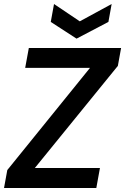

<svg xmlns="http://www.w3.org/2000/svg" viewBox="-22 -933 621 953"><path d="M579.1 -694.8 563 -606 150.9 -99.1H474.1L456.1 0H-2L14.2 -88.9L424.8 -596.2H103L121.1 -694.8ZM374 -827.1 532.2 -913.1 516.1 -824.2 357.9 -741.2 230 -824.2 246.1 -913.1Z"/></svg>

Font: Poppins Medium
Style: Italic
Weight: 500
Italic angle: -10°
Designer: Ninad Kale (Devanagari), Jonny Pinhorn (Latin)
Foundry: Indian Type Foundry
Version: Version 3.200;PS 1.000;hotconv 16.6.54;makeotf.lib2.5.65590